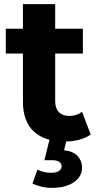

<svg xmlns="http://www.w3.org/2000/svg" viewBox="-20 -677 475 929"><path d="M292 8Q197 8 144 -40.5Q91 -89 91 -185V-657H247V-187Q247 -153 265 -134.5Q283 -116 314 -116Q351 -116 377 -136L419 -26Q395 -9 361.5 -0.5Q328 8 292 8ZM8 -418V-538H381V-418ZM230 232Q204 232 179.5 226Q155 220 137 211L161 144Q176 151 192 155Q208 159 226 159Q254 159 266 150Q278 141 278 127Q278 114 266.5 106Q255 98 229 98H195L221 -8H304L290 50Q335 55 356 78.5Q377 102 377 133Q377 178 337 205Q297 232 230 232Z"/></svg>

Font: Montserrat Thin
Style: Bold
Weight: 700
Version: Version 9.000